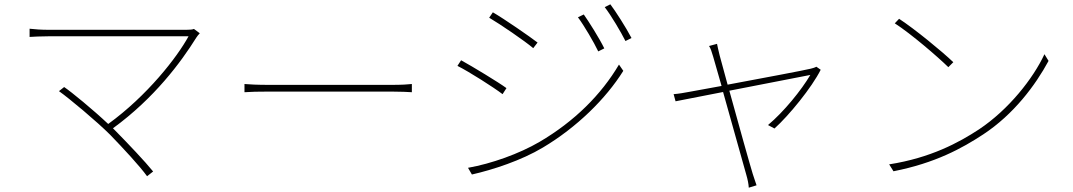

<svg xmlns="http://www.w3.org/2000/svg" viewBox="-20 -792 4970 889"><path d="M490 -168C552 -104 628 -22 661 24L689 2C651 -45 574 -126 514 -187L503 -198C695 -338 818 -504 889 -618C893 -624 899 -632 905 -638L878 -658C871 -655 859 -654 843 -654C750 -654 244 -654 205 -654C170 -654 145 -656 117 -659V-621C135 -622 167 -624 205 -624C244 -624 762 -624 853 -624C801 -528 662 -349 481 -218C411 -284 310 -367 277 -389L253 -370C300 -337 429 -229 490 -168Z M1112 -403V-365C1137 -367 1176 -368 1230 -368C1261 -368 1730 -368 1790 -368C1837 -368 1870 -366 1887 -365V-403C1869 -401 1842 -399 1789 -399C1730 -399 1259 -399 1230 -399C1169 -399 1136 -401 1112 -403Z M2683 -725 2656 -712C2685 -673 2730 -596 2750 -554L2778 -568C2754 -617 2705 -694 2683 -725ZM2806 -772 2780 -759C2810 -720 2855 -644 2876 -602L2904 -616C2879 -664 2829 -742 2806 -772ZM2262 -735 2245 -710C2296 -680 2409 -603 2449 -569L2469 -595C2434 -622 2314 -705 2262 -735ZM2147 -15 2165 16C2262 -6 2394 -49 2494 -109C2650 -202 2785 -334 2866 -464L2846 -493C2764 -354 2640 -230 2478 -135C2384 -80 2255 -34 2147 -15ZM2115 -513 2098 -487C2152 -460 2265 -388 2307 -356L2325 -384C2290 -410 2166 -485 2115 -513Z M3780 -469 3760 -483C3753 -479 3742 -476 3734 -474C3707 -467 3504 -429 3349 -400L3312 -536C3306 -561 3302 -578 3300 -589L3263 -579C3270 -569 3275 -554 3282 -530L3321 -394L3173 -367C3146 -362 3124 -358 3099 -356L3108 -323L3328 -366L3436 19C3442 40 3446 59 3447 77L3483 66C3477 50 3472 32 3465 12C3454 -23 3398 -223 3357 -372L3732 -445C3691 -375 3609 -274 3536 -213L3566 -197C3633 -257 3739 -387 3780 -469Z M4143 -705 4123 -684C4199 -635 4322 -529 4371 -481L4394 -504C4342 -554 4215 -658 4143 -705ZM4097 -31 4117 1C4310 -37 4434 -105 4533 -170C4674 -263 4774 -397 4835 -510L4816 -541C4764 -429 4651 -285 4513 -193C4420 -132 4289 -61 4097 -31Z"/></svg>

Font: Harano Aji Gothic K1 ExtraLight
Style: Regular
Weight: 250
Foundry: Masamichi Hosoda
Version: HaranoAjiGothicK1-ExtraLight version 20230610;ttx 4.39.4